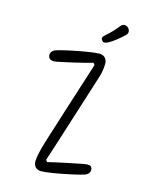

<svg xmlns="http://www.w3.org/2000/svg" viewBox="-142 -1073 903 1162"><g transform="rotate(15 310.0 -492.0)"><path d="M182.5 -49.5Q182.5 -68.5 189.8 -102Q197 -135.5 210.5 -178.5Q239.5 -271 253.8 -315.8Q268 -360.5 296.5 -450.5Q324 -536.5 337.5 -578.5Q351 -620.5 377.5 -704L368 -715.5Q328 -704 259.5 -688Q191 -672 150 -664Q130.5 -660 117 -664.5Q103.5 -669 99 -683Q94.5 -697 102 -710Q109.5 -723 128 -729.5Q148 -736.5 202.2 -748.5Q256.5 -760.5 311 -769.5Q365.5 -778.5 389.5 -778.5Q404 -778.5 415 -772.2Q426 -766 432 -754.8Q438 -743.5 438 -729.5Q438 -711.5 435 -689.5Q432 -667.5 424 -642Q393.5 -546 378.8 -499.5Q364 -453 334.5 -360Q306.5 -271 282.5 -196Q258.5 -121 243 -74L252.5 -62.5Q292.5 -72.5 357.5 -86.2Q422.5 -100 462 -107.5Q488.5 -113 503.2 -110.8Q518 -108.5 521.5 -93Q525 -77.5 516.8 -66Q508.5 -54.5 492 -48.5Q472 -41.5 417.8 -29.5Q363.5 -17.5 309.2 -8.5Q255 0.5 231 0.5Q216 0.5 205 -5.5Q194 -11.5 188.2 -22.8Q182.5 -34 182.5 -49.5ZM424 -859Q447.5 -872 470.8 -890.8Q494 -909.5 514 -928.5Q526 -940 525 -953.2Q524 -966.5 513.5 -976Q507.5 -982 499 -984.2Q490.5 -986.5 481.8 -983.5Q473 -980.5 465.5 -970.5Q452 -952.5 432 -931.5Q412 -910.5 392 -894Q380.5 -884 379 -875.5Q377.5 -867 384.5 -859Q391 -850.5 401 -851Q411 -851.5 424 -859Z"/></g></svg>

Font: Monaspace Radon Var
Style: Regular
Weight: 400
Designer: Riley Cran and the Lettermatic Team
Version: Version 1.000 (Monaspace Radon Var)